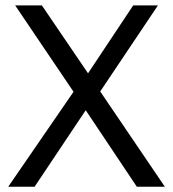

<svg xmlns="http://www.w3.org/2000/svg" viewBox="-20 -708 656 728"><path d="M138.8 -687.5H37.5L258.8 -360L11.2 0H111.2L305 -290L498.8 0H605L360 -361.2L578.8 -687.5H485L313.8 -430Z"/></svg>

Font: Cambay
Style: Regular
Weight: 400
Designer: Pooja Saxena
Foundry: Pooja Saxena
Version: Version 1.181;PS 001.181;hotconv 1.0.70;makeotf.lib2.5.58329